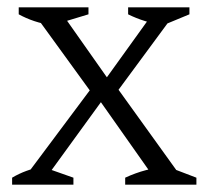

<svg xmlns="http://www.w3.org/2000/svg" viewBox="-20 -503 559 523"><path d="M52 -10V-26L238 -275H291L468 -29V-10H406L244 -240H266L99 -10ZM13 0V-19Q50 -41 95 -49L180 -19V0ZM321 0V-19Q349 -32 377.5 -39.5Q406 -47 434 -50L515 -19V0ZM122 -434Q96 -438 73.5 -445.5Q51 -453 31 -464V-483H221V-464ZM236 -241 80 -456V-473H144L282 -277H260L401 -473H450V-458L290 -241ZM426 -435Q400 -438 375.5 -445.5Q351 -453 329 -464V-483H496V-464Z"/></svg>

Font: Piazzolla 24pt Light
Style: Regular
Weight: 300
Designer: Juan Pablo del Peral
Foundry: Huerta Tipografica
Version: Version 2.005